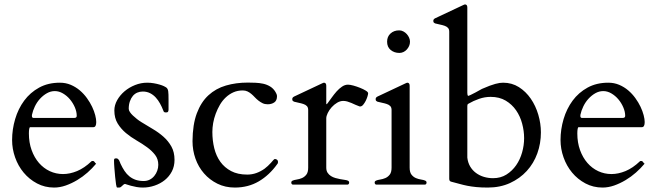

<svg xmlns="http://www.w3.org/2000/svg" viewBox="-20 -825 2956 860"><path d="M34.2 -197.8Q34.2 -245.6 47.9 -291.7Q61.5 -337.9 88.4 -374.3Q115.2 -410.6 155.3 -432.6Q195.3 -454.6 248 -454.6Q274.4 -454.6 296.9 -445.1Q319.3 -435.5 337.4 -420.2Q355.5 -404.8 369.4 -385.5Q383.3 -366.2 392.6 -346.7Q401.9 -327.1 406.5 -309.1Q411.1 -291 411.1 -278.3Q411.1 -255.4 398.4 -255.4H115.2Q112.3 -255.4 110.8 -247.6Q109.4 -239.7 109.4 -227.1Q109.4 -186.5 121.6 -152.8Q133.8 -119.1 154.5 -95.2Q175.3 -71.3 203.1 -58.3Q231 -45.4 262.2 -45.4Q293 -45.4 325.4 -58.8Q357.9 -72.3 389.6 -102.5Q391.6 -104 393.6 -104Q395.5 -104 396.5 -104Q400.9 -104 403.8 -99.1Q406.7 -94.2 410.6 -91.8Q393.6 -71.3 372.1 -52.2Q350.6 -33.2 325.7 -18.3Q300.8 -3.4 274.4 5.9Q248 15.1 222.2 15.1Q180.7 15.1 145.8 -3.4Q110.8 -22 85.9 -52Q61 -82 47.6 -120.1Q34.2 -158.2 34.2 -197.8ZM123 -304.2Q123 -300.8 125 -298.8Q127 -296.9 129.4 -296.9H313.5Q323.7 -296.9 323.7 -306.2Q323.7 -324.7 315.2 -344.5Q306.6 -364.3 293 -380.4Q279.3 -396.5 261.7 -406.7Q244.1 -417 225.6 -417Q207 -417 190.2 -407.5Q173.3 -397.9 159.4 -382.8Q145.5 -367.7 136.2 -348.4Q127 -329.1 123 -310.1Z M490.7 -106.4Q490.7 -112.8 493.2 -114.3Q495.6 -115.7 501 -115.7Q505.4 -115.7 508.5 -112.8Q511.7 -109.9 513.9 -106Q516.1 -102.1 517.3 -98.1Q518.6 -94.2 520 -91.3Q528.3 -73.7 537.8 -59.3Q547.4 -44.9 559.8 -34.9Q572.3 -24.9 587.9 -19.5Q603.5 -14.2 623.5 -14.2Q638.7 -14.2 650.6 -20.3Q662.6 -26.4 671.1 -36.9Q679.7 -47.4 684.3 -60.3Q689 -73.2 689 -86.9Q689 -112.8 674.6 -131.3Q660.2 -149.9 638.7 -165.5Q617.2 -181.2 591.6 -196Q565.9 -210.9 543.9 -229.2Q522 -247.6 507.1 -271.7Q492.2 -295.9 492.2 -330.1Q492.2 -354 504.9 -376.5Q517.6 -398.9 538.1 -416.3Q558.6 -433.6 585 -444.1Q611.3 -454.6 639.2 -454.6Q654.8 -454.6 668.7 -452.1Q682.6 -449.7 694.3 -446.3Q706.1 -442.9 713.9 -439.2Q721.7 -435.5 724.1 -433.6Q728 -430.7 730.2 -426.8Q732.4 -422.9 733.4 -416.7Q734.4 -410.6 734.6 -401.4Q734.9 -392.1 734.9 -378.9V-334Q734.9 -329.1 732.9 -325.2Q731 -321.3 723.6 -321.3Q716.8 -321.3 714.6 -323.7Q712.4 -326.2 710.9 -331.1Q705.1 -346.2 696.8 -361.3Q688.5 -376.5 677.5 -388.4Q666.5 -400.4 652.1 -407.7Q637.7 -415 619.6 -415Q606.4 -415 595 -410.2Q583.5 -405.3 575.2 -395.5Q566.9 -385.7 561.8 -371.1Q556.6 -356.4 556.6 -337.9Q556.6 -331.1 561.8 -323.2Q566.9 -315.4 575.2 -307.6Q583.5 -299.8 593.3 -292Q603 -284.2 612.8 -278.3Q637.7 -262.7 664.1 -247.3Q690.4 -231.9 712.2 -212.6Q733.9 -193.4 747.8 -168.5Q761.7 -143.6 761.7 -108.9Q761.7 -80.1 749.8 -57.1Q737.8 -34.2 718 -18.3Q698.2 -2.4 672.6 6.3Q647 15.1 619.6 15.1Q605.5 15.1 591.8 12.7Q578.1 10.3 566.7 7.1Q555.2 3.9 548.1 1.5Q541 -1 540.5 -1Q537.1 -1 534.2 1.2Q531.2 3.4 528.1 6.6Q524.9 9.8 521.5 12.5Q518.1 15.1 513.2 15.1H504.9Q502 15.1 499.8 0.7Q497.6 -13.7 495.8 -32.5Q494.1 -51.3 492.4 -71.8Q490.7 -92.3 490.7 -106.4Z M842.3 -192.9Q842.8 -267.1 861.6 -317.4Q880.4 -367.7 913.6 -398.2Q946.8 -428.7 991.9 -441.9Q1037.1 -455.1 1090.3 -455.1Q1106 -455.1 1124 -454.3Q1142.1 -453.6 1158.9 -450Q1175.8 -446.3 1190.2 -437.5Q1204.6 -428.7 1213.9 -413.1Q1216.3 -409.2 1218.5 -404.1Q1220.7 -398.9 1220.7 -394Q1220.7 -374.5 1208.5 -366.2Q1196.3 -357.9 1178.7 -357.9Q1166 -357.9 1156 -362.8Q1146 -367.7 1137.5 -374.5Q1128.9 -381.3 1121.3 -389.4Q1113.8 -397.5 1105.7 -404.3Q1097.7 -411.1 1088.4 -415.5Q1079.1 -419.9 1067.4 -419.9Q1044.4 -419.9 1025.6 -411.6Q1006.8 -403.3 991.5 -388.9Q976.1 -374.5 965.1 -355.7Q954.1 -336.9 946.3 -315.9Q938.5 -294.9 934.8 -273.9Q931.2 -252.9 931.2 -233.9Q931.2 -195.8 939.7 -161.1Q948.2 -126.5 967 -100.3Q985.8 -74.2 1015.4 -58.6Q1044.9 -43 1087.4 -43Q1108.9 -43 1128.4 -50Q1147.9 -57.1 1165 -69.3Q1172.4 -74.7 1179.9 -81.8Q1187.5 -88.9 1193.6 -95.7Q1199.7 -102.5 1204.1 -107.7Q1208.5 -112.8 1211.4 -112.8Q1216.8 -112.8 1220.9 -109.4Q1225.1 -106 1225.1 -101.1Q1225.1 -99.1 1224.9 -95.9Q1224.6 -92.8 1221.7 -89.8Q1186.5 -40.5 1139.2 -12.7Q1091.8 15.1 1031.7 15.1Q988.8 15.1 953.9 -2.2Q918.9 -19.5 893.8 -48.3Q868.7 -77.1 855.5 -114.5Q842.3 -151.9 842.3 -192.9Z M1421.9 -451.2Q1424.3 -452.1 1426.8 -453.4Q1429.2 -454.6 1430.7 -454.6Q1441.4 -454.6 1441.4 -440.9V-361.8Q1441.4 -360.4 1441.9 -357.9Q1442.9 -357.9 1444.1 -359.1Q1445.3 -360.4 1446.8 -361.8Q1455.6 -373.5 1465.8 -387.9Q1476.1 -402.3 1487.5 -415.3Q1499 -428.2 1512 -437Q1524.9 -445.8 1538.6 -445.8Q1547.9 -445.8 1563 -441.7Q1578.1 -437.5 1592.8 -431.6Q1607.4 -425.8 1618.2 -419.2Q1628.9 -412.6 1628.9 -407.2Q1628.9 -402.8 1626 -393.1Q1623 -383.3 1618.2 -373.5Q1613.3 -363.8 1606.9 -356Q1600.6 -348.1 1592.8 -348.1Q1591.3 -348.1 1590.8 -348.4Q1590.3 -348.6 1589.8 -348.6Q1581.1 -351.6 1572 -355.7Q1563 -359.9 1554 -363.8Q1544.9 -367.7 1535.6 -370.4Q1526.4 -373 1517.6 -373Q1503.9 -373 1490.2 -365Q1476.6 -356.9 1465.6 -344.7Q1454.6 -332.5 1448 -318.8Q1441.4 -305.2 1441.4 -294.9V-74.2Q1441.4 -60.1 1447.3 -51.3Q1453.1 -42.5 1462.2 -36.6Q1471.2 -30.8 1482.4 -27.6Q1493.7 -24.4 1504.4 -22.5Q1515.1 -20.5 1524.2 -19.3Q1533.2 -18.1 1537.6 -16.1Q1543.9 -13.2 1543.9 -7.8Q1543.9 0.5 1537.1 2H1291.5Q1284.7 0.5 1284.7 -7.8Q1284.7 -13.2 1291 -16.1Q1297.4 -19 1309.1 -20.8Q1320.8 -22.5 1332.3 -27.3Q1343.8 -32.2 1352.1 -42.7Q1360.4 -53.2 1360.4 -74.2V-332.5Q1360.4 -343.8 1354.5 -349.9Q1348.6 -356 1339.1 -359.1Q1329.6 -362.3 1318.6 -364.5Q1307.6 -366.7 1296.9 -369.6Q1293.5 -371.1 1291.3 -373.3Q1289.1 -375.5 1289.1 -381.3Q1289.1 -384.3 1290.8 -387.2Q1292.5 -390.1 1297.4 -392.6Z M1665 2Q1658.2 0.5 1658.2 -7.8Q1658.2 -13.2 1664.6 -16.1Q1670.9 -19 1682.6 -20.8Q1694.3 -22.5 1705.8 -27.3Q1717.3 -32.2 1725.6 -42.7Q1733.9 -53.2 1733.9 -74.2V-332.5Q1733.9 -343.8 1728 -349.9Q1722.2 -356 1712.6 -359.1Q1703.1 -362.3 1692.1 -364.5Q1681.2 -366.7 1670.4 -369.6Q1667 -371.1 1664.8 -373.3Q1662.6 -375.5 1662.6 -381.3Q1662.6 -384.3 1664.3 -387.2Q1666 -390.1 1670.9 -392.6L1795.4 -451.2Q1797.9 -452.1 1800.3 -453.4Q1802.7 -454.6 1804.2 -454.6Q1814.9 -454.6 1814.9 -440.9V-74.2Q1814.9 -53.2 1823.2 -42.7Q1831.5 -32.2 1843 -27.3Q1854.5 -22.5 1866.2 -20.8Q1877.9 -19 1884.3 -16.1Q1890.6 -13.2 1890.6 -7.8Q1890.6 0.5 1883.8 2ZM1713.9 -638.2Q1713.9 -661.1 1729.2 -675Q1744.6 -689 1768.1 -689Q1777.8 -689 1786.6 -684.3Q1795.4 -679.7 1802 -672.4Q1808.6 -665 1812.5 -656.2Q1816.4 -647.5 1816.4 -638.2Q1816.4 -627.9 1812.5 -619.1Q1808.6 -610.4 1802.2 -603.3Q1795.9 -596.2 1787.1 -592Q1778.3 -587.9 1769 -587.9Q1746.1 -587.9 1730 -601.1Q1713.9 -614.3 1713.9 -638.2Z M2053.7 -801.8Q2056.2 -802.7 2058.6 -804Q2061 -805.2 2062.5 -805.2Q2073.2 -805.2 2073.2 -791.5V-408.7Q2073.2 -403.8 2074.2 -399.7Q2075.2 -395.5 2078.1 -395.5Q2079.1 -395.5 2088.6 -400.1Q2098.1 -404.8 2109.4 -410.6Q2122.6 -417.5 2138.7 -426.8Q2158.7 -435.5 2173.1 -440.9Q2187.5 -446.3 2198.5 -449.2Q2209.5 -452.1 2217.8 -453.4Q2226.1 -454.6 2233.4 -454.6Q2272.9 -454.6 2304.2 -434.8Q2335.4 -415 2357.4 -383.1Q2379.4 -351.1 2391.1 -311.3Q2402.8 -271.5 2402.8 -231.9Q2402.8 -182.6 2386.7 -137.9Q2370.6 -93.3 2339.6 -59.3Q2308.6 -25.4 2264.4 -5.1Q2220.2 15.1 2165 15.1Q2135.7 15.1 2113.5 12.9Q2091.3 10.7 2073 7.1Q2054.7 3.4 2037.4 -1.5Q2020 -6.3 2001 -11.2Q1995.1 -12.7 1993.7 -16.4Q1992.2 -20 1992.2 -24.9V-683.1Q1992.2 -694.3 1986.3 -700.4Q1980.5 -706.5 1970.9 -709.7Q1961.4 -712.9 1950.4 -715.1Q1939.5 -717.3 1928.7 -720.2Q1925.3 -721.7 1923.1 -723.9Q1920.9 -726.1 1920.9 -731.9Q1920.9 -734.9 1922.6 -737.8Q1924.3 -740.7 1929.2 -743.2ZM2078.1 -360.4Q2074.7 -358.4 2074 -356Q2073.2 -353.5 2073.2 -350.1V-119.1Q2075.7 -96.7 2085.9 -79.3Q2096.2 -62 2112.1 -50.3Q2127.9 -38.6 2147.7 -32.7Q2167.5 -26.9 2188.5 -26.9Q2222.7 -26.9 2248.5 -43.2Q2274.4 -59.6 2292 -85Q2309.6 -110.4 2318.6 -142.3Q2327.6 -174.3 2327.6 -206.1Q2327.6 -238.3 2318.8 -271.2Q2310.1 -304.2 2291.7 -330.8Q2273.4 -357.4 2245.1 -374.3Q2216.8 -391.1 2177.7 -391.1Q2151.4 -391.1 2126 -382.3Q2100.6 -373.5 2078.1 -360.4Z M2490.7 -197.8Q2490.7 -245.6 2504.4 -291.7Q2518.1 -337.9 2544.9 -374.3Q2571.8 -410.6 2611.8 -432.6Q2651.9 -454.6 2704.6 -454.6Q2731 -454.6 2753.4 -445.1Q2775.9 -435.5 2793.9 -420.2Q2812 -404.8 2825.9 -385.5Q2839.8 -366.2 2849.1 -346.7Q2858.4 -327.1 2863 -309.1Q2867.7 -291 2867.7 -278.3Q2867.7 -255.4 2855 -255.4H2571.8Q2568.8 -255.4 2567.4 -247.6Q2565.9 -239.7 2565.9 -227.1Q2565.9 -186.5 2578.1 -152.8Q2590.3 -119.1 2611.1 -95.2Q2631.8 -71.3 2659.7 -58.3Q2687.5 -45.4 2718.8 -45.4Q2749.5 -45.4 2782 -58.8Q2814.5 -72.3 2846.2 -102.5Q2848.1 -104 2850.1 -104Q2852.1 -104 2853 -104Q2857.4 -104 2860.4 -99.1Q2863.3 -94.2 2867.2 -91.8Q2850.1 -71.3 2828.6 -52.2Q2807.1 -33.2 2782.2 -18.3Q2757.3 -3.4 2731 5.9Q2704.6 15.1 2678.7 15.1Q2637.2 15.1 2602.3 -3.4Q2567.4 -22 2542.5 -52Q2517.6 -82 2504.2 -120.1Q2490.7 -158.2 2490.7 -197.8ZM2579.6 -304.2Q2579.6 -300.8 2581.5 -298.8Q2583.5 -296.9 2585.9 -296.9H2770Q2780.3 -296.9 2780.3 -306.2Q2780.3 -324.7 2771.7 -344.5Q2763.2 -364.3 2749.5 -380.4Q2735.8 -396.5 2718.3 -406.7Q2700.7 -417 2682.1 -417Q2663.6 -417 2646.7 -407.5Q2629.9 -397.9 2616 -382.8Q2602.1 -367.7 2592.8 -348.4Q2583.5 -329.1 2579.6 -310.1Z"/></svg>

Font: Kurinto Book Core
Style: Regular
Weight: 400
Designer: Kurinto was developed by Clint Goss from a range of fonts that are compatible with the SIL Open Font License Version 1.1
Foundry: Clinton F. Goss
Version: Version 2.196; July 25, 2020